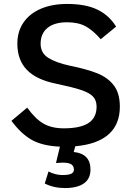

<svg xmlns="http://www.w3.org/2000/svg" viewBox="-20 -732 669 974"><path d="M362 10 354 39Q439 48 439 128Q439 175 405.5 198.5Q372 222 309 222Q253 222 207 199L226 138Q262 156 297 156Q327 156 341 149.5Q355 143 355 128Q355 112 343 102.5Q331 93 296 93Q288 93 264 95L284 12Q195 8 141 -22.5Q87 -53 38 -119L118 -186Q159 -129 200.5 -105Q242 -81 304 -81Q388 -81 429 -108Q470 -135 470 -191Q470 -222 452.5 -241.5Q435 -261 391.5 -275.5Q348 -290 262 -308Q164 -328 116 -378Q68 -428 68 -511Q68 -572 99 -617.5Q130 -663 187 -687.5Q244 -712 321 -712Q415 -712 474.5 -683Q534 -654 569 -597L491 -533Q452 -578 414.5 -598.5Q377 -619 320 -619Q256 -619 221 -590.5Q186 -562 186 -510Q186 -463 225 -438.5Q264 -414 333 -399Q422 -381 475 -359.5Q528 -338 558 -298Q588 -258 588 -191Q588 -101 531 -50.5Q474 0 362 10Z"/></svg>

Font: KoHo SemiBold
Style: Regular
Weight: 600
Designer: Cadson Demak & Katatrad Team
Foundry: Cadson Demak Co.,Ltd.
Version: Version 1.000; ttfautohint (v1.6)